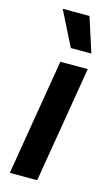

<svg xmlns="http://www.w3.org/2000/svg" viewBox="-121 -825 503 870"><g transform="rotate(15 130.5 -390.0)"><path d="M141.3 -617.9H237.6L185.4 -780.2H59.7ZM20.6 0H149.1L240.1 -545.5H111.5Z"/></g></svg>

Font: TID UI Semi Bold
Style: Italic
Weight: 600
Italic angle: -9.39999°
Designer: The TID Project Authors
Foundry: Bakken & Bæck
Version: Version 1.001;hotconv 1.0.109;makeotfexe 2.5.65596